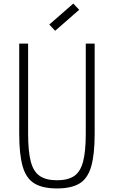

<svg xmlns="http://www.w3.org/2000/svg" viewBox="-20 -1045 640 1079"><path d="M300 14Q220 14 173.5 -14Q127 -42 107.5 -109.5Q88 -177 88 -293V-800H138V-293Q138 -194 153 -137Q168 -80 203.5 -56Q239 -32 300 -32Q362 -32 397 -56Q432 -80 447 -137Q462 -194 462 -293V-800H512V-293Q512 -177 492.5 -109.5Q473 -42 427 -14Q381 14 300 14ZM290 -872 257 -907 392 -1025 425 -990Z"/></svg>

Font: Victor Mono Thin Thin
Style: Regular
Weight: 250
Monospace: yes
Version: Version 1.561;gftools[0.9.30]